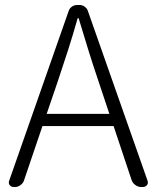

<svg xmlns="http://www.w3.org/2000/svg" viewBox="-20 -749 628 769"><path d="M36 0Q24 0 18.5 -8Q13 -16 17 -26L255 -705Q258 -715 267.5 -722Q277 -729 289 -729H299Q310 -729 319.5 -722Q329 -715 332 -705L570 -28Q575 -16 569 -8Q563 0 551 0H545Q533 0 522 -8Q511 -16 507 -28L435 -244H150L76 -26Q73 -16 62.5 -8Q52 0 40 0ZM167 -293H418L374 -425Q352 -490 333.5 -549.5Q315 -609 295 -676H291Q272 -609 253 -549.5Q234 -490 212 -425Z"/></svg>

Font: Chiron GoRound TC L
Style: Regular
Weight: 300
Designer: Ryoko NISHIZUKA 西塚涼子 (kana, bopomofo & ideographs); Paul D. Hunt (Latin, Greek & Cyrillic); Sandoll Communications 산돌커뮤니
Foundry: Adobe
Version: Version 1.000;hotconv 1.1.1;makeotfexe 2.6.0